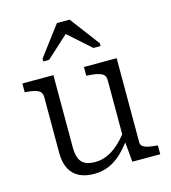

<svg xmlns="http://www.w3.org/2000/svg" viewBox="-117 -886 881 991"><g transform="rotate(-15 323.0 -391.0)"><path d="M192 -537V-152Q192 -117 201 -93.5Q210 -70 230.5 -59Q251 -48 286 -48Q319 -48 350 -61.5Q381 -75 411 -102Q441 -129 470 -168L471 -120Q441 -78 409 -48.5Q377 -19 341.5 -4.5Q306 10 265 10Q218 10 185 -6.5Q152 -23 134.5 -57Q117 -91 117 -141V-440Q117 -466 97 -476Q77 -486 38 -489L26 -490V-537ZM530 -537V-88Q530 -74 540 -66Q550 -58 568.5 -54Q587 -50 612 -48L619 -47V0H470L459 -119L456 -125V-440Q456 -466 435 -476Q414 -486 374 -489L355 -490V-537ZM347 -792H279L160 -634V-619H191L338 -753L280 -751L428 -619H466V-634Z"/></g></svg>

Font: Roboto Serif 20pt Light
Style: Regular
Weight: 300
Version: Version 1.008